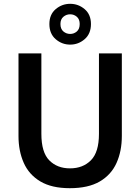

<svg xmlns="http://www.w3.org/2000/svg" viewBox="-20 -973 736 1007"><path d="M346 14Q251 14 191.5 -21.5Q132 -57 104.5 -119Q77 -181 77 -260V-693H197V-271Q197 -174 238.5 -132Q280 -90 347 -90Q415 -90 457 -132.5Q499 -175 499 -271V-693H619V-260Q619 -180 591 -118Q563 -56 503 -21Q443 14 346 14ZM348 -739Q305 -739 272 -767.5Q239 -796 239 -847Q239 -897 272 -925Q305 -953 348 -953Q391 -953 424 -925Q457 -897 457 -847Q457 -796 424 -767.5Q391 -739 348 -739ZM348 -795Q368 -795 383 -808Q398 -821 398 -847Q398 -872 383 -885Q368 -898 348 -898Q328 -898 312.5 -885Q297 -872 297 -847Q297 -821 312.5 -808Q328 -795 348 -795Z"/></svg>

Font: Ubuntu Sans SemiBold
Style: Regular
Weight: 600
Designer: Dalton Maag Ltd
Foundry: Dalton Maag Ltd
Version: Version 1.006; ttfautohint (v1.8.4.7-5d5b)